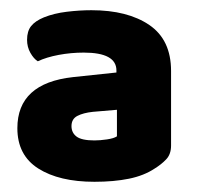

<svg xmlns="http://www.w3.org/2000/svg" viewBox="-20 -676 395 376"><path d="M165 -401Q176 -401 189.5 -403Q203 -405 209 -409V-461L162 -457Q143 -455 131.5 -449Q120 -443 120 -429Q120 -416 130 -408.5Q140 -401 165 -401ZM159 -656Q230 -656 272.5 -627Q315 -598 315 -537V-391Q315 -374 305.5 -364Q296 -354 283 -346Q262 -332 232.5 -326Q203 -320 165 -320Q96 -320 55 -346Q14 -372 14 -425Q14 -513 123 -525L208 -534V-538Q208 -573 144 -573Q119 -573 95 -568.5Q71 -564 54 -556Q46 -561 39.5 -572.5Q33 -584 33 -598Q33 -615 41 -625Q49 -635 66 -642Q86 -650 111 -653Q136 -656 159 -656Z"/></svg>

Font: Baloo Bhai
Style: Regular
Weight: 400
Designer: Supriya Tembe, Noopur Datye and Ek Type
Foundry: Ek Type
Version: Version 1.100;PS 1.000;hotconv 1.0.88;makeotf.lib2.5.647800;